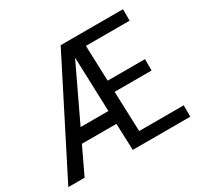

<svg xmlns="http://www.w3.org/2000/svg" viewBox="-152 -894 1114 1077"><g transform="rotate(-30 405.5 -355.5)"><path d="M227.1 -257.3H407.2L395 -610.4ZM789.1 0H416.5L410.2 -172.4H186.5L104.5 0H-1L359.9 -710.9H763.7V-636.7H480.5L488.8 -406.7H730.5V-333H491.2L500.5 -73.7H789.1Z"/></g></svg>

Font: RobotoCondensed-Regular
Style: Regular
Weight: 400
Designer: Google
Version: Version 2.001201; 2014